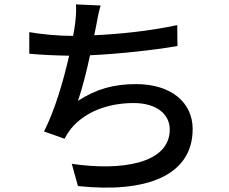

<svg xmlns="http://www.w3.org/2000/svg" viewBox="-20 -811 1040 872"><path d="M785 -697C665 -671 524 -656 408 -651L417 -695C422 -724 428 -756 437 -786L325 -791C327 -762 325 -738 321 -702C319 -687 316 -669 312 -648H308C247 -648 170 -655 113 -665V-567C167 -562 229 -559 294 -558C269 -447 229 -310 180 -214L273 -181C282 -198 291 -212 302 -226C365 -303 470 -343 587 -343C694 -343 751 -290 751 -223C751 -67 530 -34 306 -67L334 34C643 67 855 -12 855 -225C855 -346 757 -429 598 -429C496 -429 418 -407 334 -353C353 -406 373 -487 389 -560C518 -566 677 -583 786 -602Z"/></svg>

Font: Genne Gothic Medium
Style: Regular
Weight: 500
Designer: Ryoko NISHIZUKA (kana & ideographs); Paul D. Hunt (Latin, Greek & Cyrillic); Wenlong ZHANG (bopomofo); Sandoll Communica
Foundry: Adobe Systems Incorporated
Version: Version 1.004;PS 1.004;hotconv 16.6.51;makeotf.lib2.5.65220